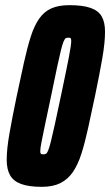

<svg xmlns="http://www.w3.org/2000/svg" viewBox="-20 -716 427 744"><path d="M142 8Q92 8 62 -3Q32 -14 19 -37Q6 -60 6 -97Q6 -138 16.5 -198Q27 -258 44 -340Q60 -416 73 -474.5Q86 -533 99.5 -575Q113 -617 132 -644Q151 -671 179 -683.5Q207 -696 249 -696Q300 -696 330.5 -685.5Q361 -675 374 -652.5Q387 -630 387 -593Q387 -551 376.5 -490.5Q366 -430 349 -348Q334 -277 321.5 -220Q309 -163 295.5 -120.5Q282 -78 262.5 -49.5Q243 -21 214 -6.5Q185 8 142 8ZM148 -118Q154 -118 158 -120Q162 -122 166.5 -132.5Q171 -143 177 -167Q183 -191 192.5 -234Q202 -277 216 -344Q238 -448 247 -495Q256 -542 256 -557Q256 -564 254.5 -566.5Q253 -569 251 -569.5Q249 -570 245 -570Q239 -570 235 -568Q231 -566 226.5 -555.5Q222 -545 216 -521Q210 -497 201 -454.5Q192 -412 178 -344Q163 -274 154 -230.5Q145 -187 140.5 -164Q136 -141 136 -130Q136 -124 137.5 -121.5Q139 -119 142 -118.5Q145 -118 148 -118Z"/></svg>

Font: Saira UltraCondensed Black
Style: Italic
Weight: 900
Width: 1
Italic angle: -12°
Designer: Hector Gatti with collaboration of the Omnibus-Type team
Foundry: Omnibus-Type
Version: Version 1.101